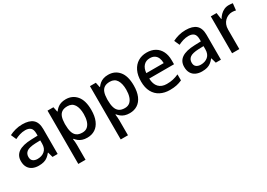

<svg xmlns="http://www.w3.org/2000/svg" viewBox="2 -1370 3381 2430"><g transform="rotate(-30 1692.5 -154.5)"><path d="M292 -549Q394 -549 444 -504.5Q494 -460 494 -365V0H419L398 -75H394Q371 -46 346.5 -27Q322 -8 290.5 1Q259 10 214 10Q166 10 127.5 -7.5Q89 -25 67 -61.5Q45 -98 45 -153Q45 -235 107.5 -278Q170 -321 298 -325L390 -328V-358Q390 -418 363 -442Q336 -466 287 -466Q245 -466 207 -454Q169 -442 135 -425L101 -502Q139 -522 188.5 -535.5Q238 -549 292 -549ZM317 -257Q225 -253 189.5 -226.5Q154 -200 154 -152Q154 -110 179.5 -91Q205 -72 244 -72Q307 -72 348 -107Q389 -142 389 -212V-259Z M926 -549Q1023 -549 1082.5 -479Q1142 -409 1142 -270Q1142 -179 1115 -116Q1088 -53 1039 -21.5Q990 10 925 10Q884 10 853 -0.5Q822 -11 800.5 -28.5Q779 -46 763 -66H756Q759 -48 761 -23.5Q763 1 763 20V240H657V-539H743L758 -467H763Q779 -489 801 -508Q823 -527 854 -538Q885 -549 926 -549ZM901 -462Q851 -462 821 -442.5Q791 -423 777.5 -384.5Q764 -346 763 -287V-271Q763 -209 776 -165.5Q789 -122 819.5 -99.5Q850 -77 903 -77Q948 -77 976.5 -101.5Q1005 -126 1019 -170Q1033 -214 1033 -272Q1033 -360 1001 -411Q969 -462 901 -462Z M1546 -549Q1643 -549 1702.5 -479Q1762 -409 1762 -270Q1762 -179 1735 -116Q1708 -53 1659 -21.5Q1610 10 1545 10Q1504 10 1473 -0.5Q1442 -11 1420.5 -28.5Q1399 -46 1383 -66H1376Q1379 -48 1381 -23.5Q1383 1 1383 20V240H1277V-539H1363L1378 -467H1383Q1399 -489 1421 -508Q1443 -527 1474 -538Q1505 -549 1546 -549ZM1521 -462Q1471 -462 1441 -442.5Q1411 -423 1397.5 -384.5Q1384 -346 1383 -287V-271Q1383 -209 1396 -165.5Q1409 -122 1439.5 -99.5Q1470 -77 1523 -77Q1568 -77 1596.5 -101.5Q1625 -126 1639 -170Q1653 -214 1653 -272Q1653 -360 1621 -411Q1589 -462 1521 -462Z M2109 -549Q2180 -549 2231 -519.5Q2282 -490 2309.5 -435Q2337 -380 2337 -305V-247H1975Q1977 -164 2018.5 -120Q2060 -76 2135 -76Q2187 -76 2227.5 -85.5Q2268 -95 2311 -114V-26Q2271 -8 2229.5 1Q2188 10 2131 10Q2053 10 1993 -21Q1933 -52 1899.5 -113.5Q1866 -175 1866 -265Q1866 -356 1896.5 -419Q1927 -482 1981.5 -515.5Q2036 -549 2109 -549ZM2109 -467Q2052 -467 2017.5 -430Q1983 -393 1977 -325H2231Q2231 -367 2218 -399Q2205 -431 2178 -449Q2151 -467 2109 -467Z M2678 -549Q2780 -549 2830 -504.5Q2880 -460 2880 -365V0H2805L2784 -75H2780Q2757 -46 2732.5 -27Q2708 -8 2676.5 1Q2645 10 2600 10Q2552 10 2513.5 -7.5Q2475 -25 2453 -61.5Q2431 -98 2431 -153Q2431 -235 2493.5 -278Q2556 -321 2684 -325L2776 -328V-358Q2776 -418 2749 -442Q2722 -466 2673 -466Q2631 -466 2593 -454Q2555 -442 2521 -425L2487 -502Q2525 -522 2574.5 -535.5Q2624 -549 2678 -549ZM2703 -257Q2611 -253 2575.5 -226.5Q2540 -200 2540 -152Q2540 -110 2565.5 -91Q2591 -72 2630 -72Q2693 -72 2734 -107Q2775 -142 2775 -212V-259Z M3309 -549Q3323 -549 3340 -547.5Q3357 -546 3368 -544L3357 -445Q3346 -448 3331 -450Q3316 -452 3303 -452Q3273 -452 3245.5 -440.5Q3218 -429 3196 -407.5Q3174 -386 3161.5 -355Q3149 -324 3149 -284V0H3043V-539H3127L3141 -443H3145Q3162 -472 3186 -496Q3210 -520 3241 -534.5Q3272 -549 3309 -549Z"/></g></svg>

Font: Noto Sans Hebrew Medium
Style: Regular
Weight: 500
Designer: Monotype Design Team
Foundry: Monotype Imaging Inc.
Version: Version 2.003